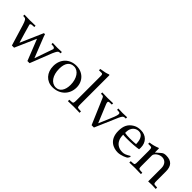

<svg xmlns="http://www.w3.org/2000/svg" viewBox="190 -1809 2911 2911"><g transform="rotate(45 1645.5 -353.0)"><path d="M413 -469 254 -104C251 -113 166 -397 166 -405C166 -420 179 -428 204 -429L244 -431V-459C145 -456 145 -456 125 -456C105 -456 105 -456 6 -459V-431L34 -429C62 -427 75 -407 100 -329L202 7H249L399 -335L535 7H581L718 -342C748 -409 760 -426 782 -429L808 -431V-459C726 -456 726 -456 710 -456C694 -456 694 -456 612 -459V-431L646 -429C671 -428 685 -416 685 -398L580 -98L465 -388C451 -422 444 -442 436 -469Z M1112 -469C966 -469 865 -366 865 -217C865 -76 954 20 1083 20C1237 20 1347 -87 1347 -237C1347 -372 1249 -469 1112 -469ZM1094 -436C1186 -436 1254 -336 1254 -200C1254 -85 1203 -13 1122 -13C1024 -13 958 -109 958 -251C958 -371 1006 -436 1094 -436Z M1401 -661H1457C1475 -661 1482 -650 1482 -620V-102C1482 -39 1479 -32 1445 -30L1399 -27V3C1499 0 1499 0 1524 0C1549 0 1549 0 1649 3V-27L1603 -30C1569 -32 1566 -39 1566 -102V-718L1557 -726C1513 -709 1480 -701 1401 -689Z M2207 -431V-459C2147 -457 2129 -456 2113 -456C2097 -456 2079 -457 2019 -459V-431L2060 -429C2076 -428 2084 -419 2084 -403C2084 -387 2077 -360 2065 -330C2053 -301 1999 -167 1961 -84L1842 -372C1836 -386 1833 -399 1833 -410C1833 -421 1842 -428 1858 -429L1907 -431V-459C1809 -456 1809 -456 1790 -456C1771 -456 1723 -457 1674 -459V-431L1708 -429C1723 -427 1728 -421 1739 -396L1911 7H1961L2120 -362C2142 -409 2156 -427 2176 -429Z M2482 20C2547 20 2637 -18 2649 -36L2669 -70L2656 -80C2592 -42 2569 -33 2526 -33C2461 -33 2407 -62 2379 -111C2360 -144 2353 -172 2351 -230C2372 -227 2402 -226 2436 -226C2522 -226 2631 -234 2678 -244C2679 -258 2680 -267 2680 -279C2680 -394 2606 -469 2494 -469C2457 -469 2412 -464 2372 -440C2290 -392 2258 -323 2258 -219C2258 -25 2393 20 2482 20ZM2591 -267C2567 -264 2516 -261 2465 -261C2422 -261 2379 -264 2353 -270C2353 -317 2357 -339 2370 -365C2391 -409 2434 -436 2482 -436C2515 -436 2541 -423 2559 -396C2581 -363 2588 -334 2591 -267Z M3120 3C3181 0 3182 0 3199 0C3213 0 3213 0 3282 3V-27L3241 -30C3207 -32 3204 -38 3204 -102V-295C3204 -412 3149 -469 3037 -469C3000 -469 2979 -462 2958 -444L2882 -378V-465L2873 -469C2822 -448 2770 -434 2717 -428V-400H2754C2794 -400 2798 -393 2798 -327V-102C2798 -39 2795 -32 2761 -30L2716 -27V3C2784 1 2811 0 2840 0C2869 0 2896 1 2964 3V-27L2919 -30C2885 -32 2882 -39 2882 -102V-314C2882 -359 2948 -408 3009 -408C3076 -408 3120 -358 3120 -281Z"/></g></svg>

Font: Asana Math
Style: Regular
Weight: 400
Version: Version 000.958